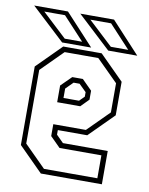

<svg xmlns="http://www.w3.org/2000/svg" viewBox="-79 -746 623 804"><g transform="rotate(10 232.0 -344.0)"><path d="M314 -540 417 -437V-294.5L314 -191.5H189V-172L219.5 -141.5H410V0H150.5L47.5 -103V-437L150.5 -540ZM303.5 -518H160.5L68.5 -426V-113L160 -21.5H387V-119H209L166 -162V-212.5H304.5L395 -303V-427ZM255 -420.5 297.5 -378V-340L264 -306H166V-377L210 -420.5ZM245 -398.5H219.5L189 -368V-328H255L276 -349V-368ZM462.5 -556H339L197 -688H340.5ZM421 -573.5 331 -670.5H243L347 -573.5ZM266.5 -556H143L1 -688H144.5ZM225 -573.5 135 -670.5H47L151 -573.5Z"/></g></svg>

Font: Tourney Condensed ExtraLight
Style: Regular
Weight: 200
Width: 3
Designer: Tyler Finck
Foundry: Etcetera Type Co
Version: Version 1.010; ttfautohint (v1.8.3)